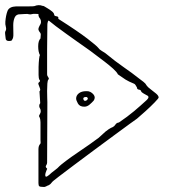

<svg xmlns="http://www.w3.org/2000/svg" viewBox="-20 -723 683 754"><path d="M149 11Q138 11 134.5 8.5Q131 6 131 -4V-137Q131 -143 132.5 -148.5Q134 -154 138 -158Q140 -160 139.5 -164.5Q139 -169 139 -173V-243Q139 -248 138 -254Q137 -260 134 -265Q132 -268 136 -274Q140 -280 140 -286Q140 -293 137 -297.5Q134 -302 134 -307Q134 -313 138 -318L135 -364Q140 -369 136.5 -377Q133 -385 131 -392Q129 -397 134.5 -401Q140 -405 134 -411Q132 -414 131.5 -428.5Q131 -443 131.5 -460.5Q132 -478 133.5 -491.5Q135 -505 137 -506Q130 -519 130 -541Q130 -563 139 -572Q139 -579 140 -585.5Q141 -592 135 -598Q130 -605 131 -610.5Q132 -616 136 -623Q145 -635 138 -649Q130 -658 131 -668Q116 -669 110.5 -668.5Q105 -668 102.5 -667Q100 -666 94 -667Q89 -669 77.5 -668Q66 -667 61 -667Q44 -668 38 -655Q32 -642 32 -624Q32 -606 32.5 -590Q33 -574 28 -568Q28 -562 15 -562Q2 -562 2 -574Q2 -577 0.5 -586.5Q-1 -596 1 -600Q6 -607 3 -617.5Q0 -628 1 -638Q3 -663 9.5 -680Q16 -697 44 -698H76Q81 -698 96 -698Q111 -698 115 -699Q132 -706 147 -700Q151 -700 154 -698Q157 -696 166.5 -690.5Q176 -685 184.5 -678Q193 -671 193 -664Q194 -660 202.5 -659Q211 -658 209 -649Q286 -600 323 -571.5Q360 -543 366 -535Q371 -528 379 -523.5Q387 -519 394 -514Q434 -481 466 -459Q498 -437 527 -414Q535 -408 543.5 -401.5Q552 -395 556 -387Q560 -381 571.5 -372.5Q583 -364 593 -355.5Q603 -347 603 -340Q603 -337 587 -320.5Q571 -304 551 -286Q531 -268 518 -257Q515 -255 490 -237Q465 -219 428 -191.5Q391 -164 349.5 -133.5Q308 -103 271 -75Q234 -47 209.5 -28.5Q185 -10 183 -6Q179 0 172 4Q166 6 161 9Q156 12 149 11ZM158 -32Q159 -29 161.5 -29Q164 -29 173 -36Q181 -44 194 -53.5Q207 -63 214 -71Q219 -76 239.5 -91.5Q260 -107 286 -124.5Q312 -142 332.5 -156.5Q353 -171 358 -175Q365 -179 376.5 -190Q388 -201 394 -206Q400 -211 407.5 -216Q415 -221 423 -224Q429 -227 433.5 -234Q438 -241 447 -242Q481 -265 506 -286Q531 -307 556 -330Q564 -338 563 -342.5Q562 -347 558 -348Q553 -351 544.5 -355.5Q536 -360 534 -365Q533 -370 525.5 -371Q518 -372 518 -379Q517 -381 513.5 -387Q510 -393 507 -394Q485 -403 473 -410.5Q461 -418 443 -431Q439 -440 424 -453.5Q409 -467 390 -481.5Q371 -496 355.5 -507.5Q340 -519 335 -523Q334 -524 319.5 -534Q305 -544 284 -559Q263 -574 240.5 -590Q218 -606 199.5 -620Q181 -634 173 -641Q170 -644 168 -638Q166 -632 166 -626Q165 -575 165 -529.5Q165 -484 165 -431Q165 -425 171 -417Q173 -415 170 -410Q167 -408 166 -395Q165 -382 165 -366Q165 -350 165.5 -337.5Q166 -325 166 -322L165 -84Q165 -79 161 -73Q157 -67 165 -61Q166 -60 163 -55Q161 -51 159 -44Q157 -37 158 -32ZM311 -304Q293 -304 286 -316.5Q279 -329 279 -336Q279 -348 289.5 -356.5Q300 -365 319 -365Q336 -366 348 -351Q356 -340 348 -328Q341 -320 331.5 -312Q322 -304 311 -304ZM314 -327Q320 -327 324 -333Q326 -335 324 -339Q321 -343 317 -342Q307 -342 307 -335Q307 -334 308.5 -330.5Q310 -327 314 -327Z"/></svg>

Font: Sankofa Display
Style: Regular
Weight: 400
Designer: Batsirai Madzonga
Foundry: Batsirai Madzonga
Version: Version 1.000; ttfautohint (v1.8.4.7-5d5b)